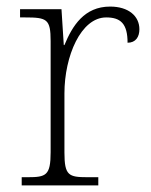

<svg xmlns="http://www.w3.org/2000/svg" viewBox="-20 -564 459 584"><path d="M46 0H279V-25H246C189 -25 176 -30 176 -100V-280C176 -393 226 -511 303 -511C347 -511 368 -492 368 -434C393 -434 404 -452 404 -475C404 -515 371 -544 315 -544C236 -544 200 -485 176 -427H174L167 -536H41V-511H56C123 -511 134 -506 134 -439V-101C134 -30 120 -25 64 -25H46Z"/></svg>

Font: Noto Serif Ethiopic ExtraLight
Style: Regular
Weight: 200
Designer: Monotype Design Team
Foundry: Monotype Imaging Inc.
Version: Version 2.102